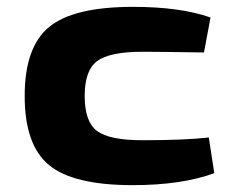

<svg xmlns="http://www.w3.org/2000/svg" viewBox="-20 -528 681 560"><path d="M368 -508Q506 -508 594 -477L575 -375Q443 -377 396 -377Q300 -377 263.5 -350Q227 -323 227 -248Q227 -173 263 -146Q299 -119 396 -119Q519 -119 589 -127L605 -23Q510 12 367 12Q194 12 123 -46.5Q52 -105 52 -248Q52 -391 123.5 -449.5Q195 -508 368 -508Z"/></svg>

Font: Exo 2 Expanded
Style: Bold
Weight: 700
Width: 7
Designer: Natanael Gama
Version: Version 1.001;PS 001.001;hotconv 1.0.70;makeotf.lib2.5.58329